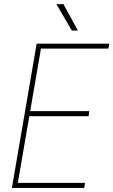

<svg xmlns="http://www.w3.org/2000/svg" viewBox="-20 -926 558 946"><path d="M398.9 -24.9 395 0H48.8L52.7 -24.9ZM186 -710.9 63.5 0H38.6L160.6 -710.9ZM419.9 -378.4 416.5 -353.5H110.4L114.3 -378.4ZM518.1 -710.9 514.2 -686.5H167.5L170.9 -710.9ZM292.5 -905.8 363.8 -775.4H334L257.8 -905.8Z"/></svg>

Font: Roboto Condensed Thin
Style: Italic
Weight: 250
Italic angle: -12°
Designer: Christian Robertson
Foundry: Google
Version: Version 3.008; 2023